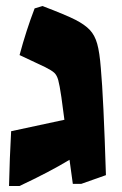

<svg xmlns="http://www.w3.org/2000/svg" viewBox="-20 -600 405 638"><path d="M17 -164 194 -202 184 -277Q178 -318 173.5 -334Q169 -350 160.5 -358Q152 -366 130 -377L45 -417Q67 -499 95 -572L121 -580Q200 -550 231 -534Q262 -518 278.5 -500.5Q295 -483 303 -454.5Q311 -426 315 -374Q324 -275 332 -18L250 11H222Q214 -46 211 -69Q145 -29 45 18H10Q12 -74 17 -164Z"/></svg>

Font: Suez One
Style: Regular
Weight: 400
Designer: Michal Sahar
Foundry: Hagilda
Version: Version 1.001